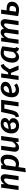

<svg xmlns="http://www.w3.org/2000/svg" viewBox="2498 -3082 804 5840"><g transform="rotate(-90 2900.0 -162.0)"><path d="M399 -544C325 -544 264 -499 217 -431L222 -529H113L39 0H165L208 -303C247 -378 295 -439 347 -439C378 -439 398 -422 390 -359L339 0H465L518 -378C533 -482 485 -544 399 -544Z M581 220 707 205 737 -1C764 8 794 15 835 15C1044 15 1116 -186 1116 -337C1116 -469 1056 -544 953 -544C903 -544 850 -526 795 -467L796 -529H686ZM831 -81C799 -81 778 -86 752 -95L791 -380C825 -419 862 -448 909 -448C953 -448 986 -422 986 -339C986 -231 944 -81 831 -81Z M1334 15C1404 15 1458 -25 1505 -87L1500 0H1609L1683 -529H1557L1509 -189C1474 -137 1431 -87 1380 -87C1344 -87 1328 -106 1336 -168L1387 -529H1261L1208 -152C1193 -50 1238 15 1334 15Z M2060 -544C1858 -544 1761 -367 1761 -215C1761 -64 1859 15 1999 15C2113 15 2227 -44 2227 -167C2227 -228 2185 -266 2128 -284C2197 -316 2231 -358 2231 -418C2231 -499 2157 -544 2060 -544ZM2050 -457C2089 -457 2111 -439 2111 -406C2111 -344 2034 -314 1898 -303C1917 -388 1969 -457 2050 -457ZM2042 -255C2073 -238 2098 -214 2098 -172C2098 -111 2059 -77 1998 -77C1918 -77 1889 -140 1889 -214V-231C1948 -235 1999 -243 2042 -255Z M2784 -529H2414L2370 -319C2330 -127 2321 -106 2255 -84L2272 14C2418 -14 2441 -82 2492 -314L2517 -432H2645L2584 0H2710Z M3332 -404C3332 -479 3270 -544 3149 -544C2936 -544 2861 -349 2861 -205C2861 -71 2935 15 3079 15C3156 15 3222 -12 3280 -53L3231 -133C3183 -99 3141 -84 3093 -84C3035 -84 2993 -112 2990 -194C3164 -212 3332 -255 3332 -404ZM2996 -279C3010 -364 3051 -453 3142 -453C3189 -453 3202 -422 3202 -399C3202 -331 3138 -292 2996 -279Z M3841 -544C3763 -524 3734 -498 3685 -426L3611 -317H3558L3587 -529H3461L3387 0H3513L3546 -232H3602L3694 0H3827L3713 -272L3768 -352C3807 -409 3824 -432 3877 -451Z M4210 -544C3994 -544 3916 -341 3916 -192C3916 -67 3976 15 4086 15C4153 15 4205 -22 4244 -75C4256 -18 4297 7 4353 13L4389 -71C4359 -83 4356 -102 4361 -138L4412 -493C4347 -527 4280 -544 4210 -544ZM4208 -450C4237 -450 4256 -446 4279 -436L4241 -166C4205 -116 4169 -82 4121 -82C4077 -82 4048 -112 4048 -192C4048 -302 4091 -450 4208 -450Z M5119 -544C5056 -544 4997 -506 4952 -441C4942 -508 4896 -544 4836 -544C4768 -544 4712 -502 4667 -436L4672 -529H4563L4489 0H4615L4657 -304C4693 -378 4737 -439 4783 -439C4809 -439 4831 -425 4822 -359L4771 0H4897L4941 -308C4977 -380 5021 -439 5066 -439C5093 -439 5115 -425 5106 -359L5055 0H5181L5235 -381C5249 -482 5201 -544 5119 -544Z M5554 -362H5505L5528 -529H5402L5330 -15C5389 3 5449 15 5519 15C5700 15 5768 -104 5768 -201C5768 -299 5705 -362 5554 -362ZM5519 -75C5500 -75 5486 -77 5466 -81L5493 -275H5544C5614 -275 5639 -245 5639 -200C5639 -141 5610 -75 5519 -75Z"/></g></svg>

Font: Fira Sans Medium
Style: Italic
Weight: 500
Italic angle: -8°
Designer: bBox Type GmbH & Carrois Corporate GbR & Edenspiekermann AG
Foundry: bBox Type GmbH & Carrois Corporate GbR & Edenspiekermann AG
Version: Version 4.301;PS 004.301;hotconv 1.0.88;makeotf.lib2.5.64775